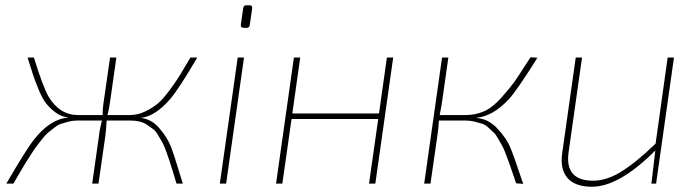

<svg xmlns="http://www.w3.org/2000/svg" viewBox="-20 -699 2652 731"><path d="M516 -250Q557 -246 587.5 -210Q618 -174 631 -140Q644 -106 667 -29Q673 -10 676 0H652Q648 -13 639 -43Q630 -73 626 -84.5Q622 -96 613.5 -120.5Q605 -145 599 -155Q593 -165 583 -182.5Q573 -200 563 -207.5Q553 -215 539.5 -224Q526 -233 510.5 -236.5Q495 -240 476 -240H386Q384 -202 381 -181L355 0H331L357 -183Q359 -205 368 -240H274Q257 -240 241.5 -236Q226 -232 213.5 -228Q201 -224 186.5 -212.5Q172 -201 163 -194Q154 -187 140 -169L119 -142Q112 -133 97 -109.5Q82 -86 76 -76.5Q70 -67 53.5 -38.5Q37 -10 31 0H4Q80 -130 108 -166Q171 -246 238 -251V-252Q212 -255 190.5 -271.5Q169 -288 155 -306Q141 -324 126.5 -359.5Q112 -395 105 -416.5Q98 -438 85 -480H109Q144 -367 165 -331Q207 -261 277 -261H371Q370 -284 376 -320L399 -480H423L400 -318Q395 -281 389 -261H475Q505 -261 533.5 -275Q562 -289 581.5 -305.5Q601 -322 627.5 -358Q654 -394 666 -414.5Q678 -435 705 -480H731Q661 -360 627 -321Q572 -257 516 -250Z M919 -679H929Q942 -679 940 -666L931 -604Q930 -593 919 -593H909Q895 -593 897 -606L906 -668Q907 -679 919 -679ZM841 0H817L885 -480H909Z M1477 -480 1409 0H1385L1420 -246H1090L1055 0H1031L1099 -480H1123L1093 -267H1423L1453 -480Z M1796 -251 1793 -250Q1839 -247 1873.5 -210Q1908 -173 1922.5 -138.5Q1937 -104 1963 -25L1966 -16Q1967 -13 1969 -8Q1971 -3 1972 1L1945 -1Q1941 -12 1932 -39.5Q1923 -67 1919 -77Q1915 -87 1906.5 -110.5Q1898 -134 1892.5 -143Q1887 -152 1877.5 -169.5Q1868 -187 1860 -194Q1852 -201 1840 -212.5Q1828 -224 1815.5 -228Q1803 -232 1787 -236Q1771 -240 1753 -240H1651Q1650 -212 1645 -181L1619 0H1595L1663 -480H1687L1664 -318Q1661 -296 1654 -261H1753Q1791 -261 1823.5 -275.5Q1856 -290 1890 -328.5Q1924 -367 1938.5 -387.5Q1953 -408 1990 -466Q1997 -476 2000 -481L2026 -479Q1953 -362 1919 -323Q1858 -257 1796 -251Z M2546 -480 2478 0H2460L2475 -126Q2337 12 2234 12Q2169 12 2140 -22Q2111 -56 2121 -120L2172 -480H2196L2145 -121Q2129 -11 2238 -11Q2289 -11 2344.5 -45Q2400 -79 2476 -152L2522 -480Z"/></svg>

Font: Ezarion Thin
Style: Italic
Weight: 250
Italic angle: -8°
Designer: Natanael Gama
Version: Version 1.001;PS 001.001;hotconv 1.0.70;makeotf.lib2.5.58329